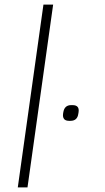

<svg xmlns="http://www.w3.org/2000/svg" viewBox="-20 -811 456 831"><path d="M168 -791H210L99 0H57ZM253 -319 254 -325Q259 -356 288 -356H294Q325 -356 320 -325L319 -319Q315 -288 285 -288H279Q249 -288 253 -319Z"/></svg>

Font: Krub ExtraLight
Style: Italic
Weight: 275
Italic angle: -8°
Designer: Ekaluck Peanpanawate
Foundry: Cadson Demak Co.,Ltd.
Version: Version 1.000; ttfautohint (v1.6)